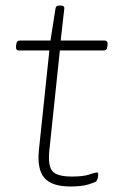

<svg xmlns="http://www.w3.org/2000/svg" viewBox="-20 -670 430 696"><path d="M235 6Q168 6 141 -25Q114 -56 121 -126L159 -487H49Q37 -487 38 -501L39 -509Q40 -523 52 -523H163L181 -638Q182 -650 196 -650H199Q215 -650 213 -638L200 -523H359Q371 -523 370 -509L369 -501Q368 -487 356 -487H197L159 -126Q153 -69 170 -49.5Q187 -30 241 -30Q282 -30 304 -37.5Q326 -45 331 -45Q336 -45 336 -38Q336 -31 334 -23.5Q332 -16 329 -13Q325 -9 301 -1.5Q277 6 235 6Z"/></svg>

Font: Asap Expanded Expanded Thin
Style: Italic
Weight: 100
Width: 7
Italic angle: -6°
Designer: Pablo Cosgaya
Foundry: Omnibus-Type
Version: Version 3.001; ttfautohint (v1.8.4.7-5d5b)